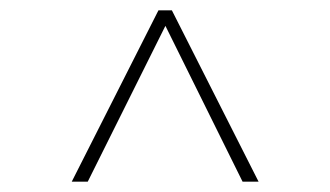

<svg xmlns="http://www.w3.org/2000/svg" viewBox="-20 -720 640 372"><path d="M313 -700 481 -368H450L294 -683H307L150 -368H119L287 -700Z"/></svg>

Font: SUSE Thin
Style: Regular
Weight: 250
Designer: Rene Bieder
Foundry: SUSE
Version: Version 1.000